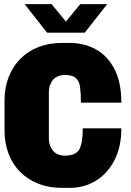

<svg xmlns="http://www.w3.org/2000/svg" viewBox="-20 -905 640 935"><path d="M282 10Q219 10 167.5 -10Q116 -30 79 -67Q42 -104 22 -155.5Q2 -207 2 -270V-415Q2 -478 22 -529.5Q42 -581 79 -618.5Q116 -656 167.5 -676Q219 -696 282 -696H318Q391 -696 448 -664Q505 -632 538 -567.5Q571 -503 571 -405H374Q374 -451 370 -480.5Q366 -510 349.5 -525Q333 -540 295 -540Q279 -540 264.5 -534.5Q250 -529 240 -518Q230 -507 224 -491.5Q218 -476 218 -455V-232Q218 -211 224 -195.5Q230 -180 240 -169Q250 -158 264.5 -152.5Q279 -147 295 -147Q351 -147 367 -179Q383 -211 383 -280H571Q571 -190 537.5 -125Q504 -60 447 -25Q390 10 318 10ZM209 -746 100 -885H231L301 -800L371 -885H502L393 -746Z"/></svg>

Font: Chivo Mono Medium Black
Style: Regular
Weight: 900
Monospace: yes
Version: Version 1.008